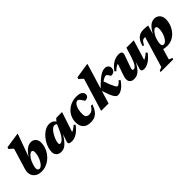

<svg xmlns="http://www.w3.org/2000/svg" viewBox="146 -1850 3224 3224"><g transform="rotate(-45 1758.0 -238.0)"><path d="M195 -161Q189 -141 186 -124.5Q183 -108 183 -95.5Q183 -69 194.5 -56.5Q206 -44 226.5 -44Q244 -44 263 -58.5Q282 -73 300.2 -98.2Q318.5 -123.5 333.2 -156Q348 -188.5 356.8 -225.2Q365.5 -262 365.5 -299Q365.5 -324 357.8 -335Q350 -346 333.5 -346Q320.5 -346 306 -337.8Q291.5 -329.5 276.8 -314.8Q262 -300 248 -279.5Q234 -259 222.2 -235Q210.5 -211 202.5 -184ZM159 -583.5Q150.5 -595 139.2 -605.5Q128 -616 115.2 -626.2Q102.5 -636.5 88.5 -647L98 -680L360.5 -720H382L227 -292.5L219.5 -290Q258.5 -355.5 295.2 -394Q332 -432.5 367 -449Q402 -465.5 434 -465.5Q489.5 -465.5 522 -429.8Q554.5 -394 554.5 -335.5Q554.5 -283.5 538 -232.8Q521.5 -182 491 -137.5Q460.5 -93 418.8 -58.5Q377 -24 325.8 -4.5Q274.5 15 217.5 15Q135.5 15 86 -29.2Q36.5 -73.5 36.5 -145Q36.5 -160.5 38.8 -177Q41 -193.5 46.5 -211Z M870 -52 924.5 -210H933Q891 -138 856.8 -93.8Q822.5 -49.5 793.8 -25.8Q765 -2 738 6.5Q711 15 682.5 15Q650 15 623.5 2Q597 -11 581.5 -36.2Q566 -61.5 566 -98.5Q566 -145.5 582.2 -196.2Q598.5 -247 627.5 -294.5Q656.5 -342 695 -380.2Q733.5 -418.5 778 -441Q822.5 -463.5 870 -463.5Q912 -463.5 943.8 -444.5Q975.5 -425.5 1000 -379L973.5 -342Q967 -361.5 952.8 -373.5Q938.5 -385.5 914 -385.5Q892.5 -385.5 869.2 -366.8Q846 -348 824.2 -317.8Q802.5 -287.5 785 -252.2Q767.5 -217 757.2 -183.2Q747 -149.5 747 -125Q747 -109 752.2 -102.8Q757.5 -96.5 772.5 -96.5Q787 -96.5 804.5 -107Q822 -117.5 840 -137.2Q858 -157 875 -183.5Q892 -210 906 -241.5L970.5 -387.5L1025 -450.5H1164.5L1028 -36.5L999 -85.5Q1026 -87 1049.8 -94.8Q1073.5 -102.5 1098 -119Q1122.5 -135.5 1151 -163.5L1175 -139Q1115.5 -60 1056 -22.5Q996.5 15 940 15Q890.5 15 873.8 0Q857 -15 870 -52Z M1482.5 -406Q1462.5 -406 1444.2 -389.8Q1426 -373.5 1411.5 -344.8Q1397 -316 1388.8 -276.8Q1380.5 -237.5 1380.5 -192.5Q1380.5 -140.5 1398.5 -118.8Q1416.5 -97 1459 -97Q1483 -97 1503.5 -105.2Q1524 -113.5 1543 -131.8Q1562 -150 1581.5 -182H1617.5Q1589 -106 1555.2 -63.2Q1521.5 -20.5 1479.8 -2.8Q1438 15 1385 15Q1294 15 1248 -32.5Q1202 -80 1202 -165Q1202 -231.5 1227 -286.5Q1252 -341.5 1295.2 -381.5Q1338.5 -421.5 1394.8 -443.5Q1451 -465.5 1514 -465.5Q1592 -465.5 1625.5 -440Q1659 -414.5 1659 -377Q1659 -346 1636.5 -328Q1614 -310 1578.5 -310Q1572.5 -310 1564.8 -320.2Q1557 -330.5 1542 -355.5Q1527 -381 1512.5 -393.5Q1498 -406 1482.5 -406Z M2037.5 -720 1818.5 0H1642.5L1820 -583.5Q1811 -595 1799.8 -605.5Q1788.5 -616 1776 -626.2Q1763.5 -636.5 1749.5 -647L1759 -680L2016 -720ZM1883 -241.5 1897 -267Q1960.5 -330.5 2005.5 -369.5Q2050.5 -408.5 2083.8 -429.2Q2117 -450 2143 -457.8Q2169 -465.5 2194 -465.5Q2234.5 -465.5 2256.2 -442Q2278 -418.5 2278 -387Q2278 -358.5 2265.8 -338.5Q2253.5 -318.5 2233 -307.8Q2212.5 -297 2189 -297Q2181.5 -297 2173.5 -305Q2165.5 -313 2156 -330.5Q2146.5 -348.5 2137 -356.8Q2127.5 -365 2115.5 -365Q2101 -365 2083.5 -358.5Q2066 -352 2044.8 -338.8Q2023.5 -325.5 1999 -305.5Q1974.5 -285.5 1947 -258.5L2011.5 -344Q2040.5 -263 2060.2 -214.2Q2080 -165.5 2093.2 -140.5Q2106.5 -115.5 2116.2 -107.2Q2126 -99 2135 -99Q2143 -99 2153.2 -103.5Q2163.5 -108 2178.2 -120.8Q2193 -133.5 2215 -157.5L2239 -134Q2205 -85 2170.2 -51.8Q2135.5 -18.5 2101 -1.8Q2066.5 15 2033 15Q2016 15 2000.2 5Q1984.5 -5 1967 -32.2Q1949.5 -59.5 1929.2 -110Q1909 -160.5 1883 -241.5Z M2600 -53 2659 -256.5 2669 -245Q2639 -177.5 2610.5 -128.2Q2582 -79 2552.5 -47.5Q2523 -16 2490 -0.5Q2457 15 2418 15Q2363 15 2338.2 -10.8Q2313.5 -36.5 2313.5 -76Q2313.5 -95.5 2319.5 -122.2Q2325.5 -149 2338 -183.5L2418.5 -412.5L2452 -367Q2420 -367.5 2394.5 -359.8Q2369 -352 2345.2 -335Q2321.5 -318 2294 -289.5L2269 -313Q2307.5 -367 2348.5 -400.5Q2389.5 -434 2431.8 -449.8Q2474 -465.5 2515.5 -465.5Q2567.5 -465.5 2583 -444.8Q2598.5 -424 2583.5 -382L2515.5 -190Q2506.5 -163.5 2502.5 -150.2Q2498.5 -137 2498.5 -128.5Q2498.5 -119 2505 -112.8Q2511.5 -106.5 2523.5 -106.5Q2537 -106.5 2551.5 -116.5Q2566 -126.5 2580.8 -147.8Q2595.5 -169 2610.5 -202.8Q2625.5 -236.5 2640.5 -283.5L2692.5 -450.5H2867.5L2740 -36L2709 -86Q2735 -87 2759 -95Q2783 -103 2807.8 -119.8Q2832.5 -136.5 2862 -164.5L2886.5 -140Q2829 -62.5 2767.5 -23.8Q2706 15 2658.5 15Q2618 15 2603.5 -0.2Q2589 -15.5 2600 -53Z M3145 -158.5Q3140 -139.5 3137.8 -124.5Q3135.5 -109.5 3135.5 -97.5Q3135.5 -70 3146.5 -56.8Q3157.5 -43.5 3178 -43.5Q3194 -43.5 3212 -57Q3230 -70.5 3247 -94.2Q3264 -118 3277.5 -149.2Q3291 -180.5 3299 -216Q3307 -251.5 3307 -288Q3307 -316.5 3299.2 -331Q3291.5 -345.5 3271 -345.5Q3258.5 -345.5 3244.5 -336.2Q3230.5 -327 3216.5 -311Q3202.5 -295 3189.8 -274.2Q3177 -253.5 3167 -230.5Q3157 -207.5 3151.5 -184.5ZM3046 -51.5H3128.5L3057 193L3118 218L3109.5 244.5H2809L2817 218.5L2877.5 193L3041.5 -355Q3039.5 -355 3037.8 -355Q3036 -355 3033.5 -355Q3011 -355 2995.2 -349.5Q2979.5 -344 2964.8 -325.5Q2950 -307 2930 -268.5L2902 -279Q2924 -351 2954 -391.2Q2984 -431.5 3023 -448Q3062 -464.5 3110 -464.5Q3141.5 -464.5 3163 -462.5Q3184.5 -460.5 3214.5 -455.5L3158 -261L3148.5 -257Q3183 -330.5 3217.5 -376.2Q3252 -422 3289.2 -443.8Q3326.5 -465.5 3368.5 -465.5Q3425 -465.5 3462.8 -426.2Q3500.5 -387 3500.5 -318.5Q3500.5 -269 3486.5 -220.8Q3472.5 -172.5 3446.2 -130Q3420 -87.5 3383.2 -54.8Q3346.5 -22 3301 -3.5Q3255.5 15 3202.5 15Q3140.5 15 3100 -1.8Q3059.5 -18.5 3046 -51.5Z"/></g></svg>

Font: Newsreader 16pt 16pt ExtraBold
Style: Italic
Weight: 800
Italic angle: -17°
Version: Version 1.003